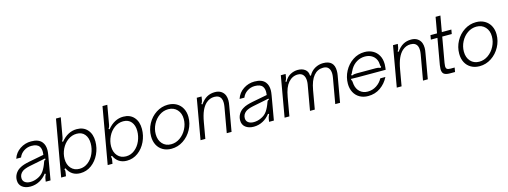

<svg xmlns="http://www.w3.org/2000/svg" viewBox="-12 -1632 6650 2511"><g transform="rotate(-15 3313.5 -376.5)"><path d="M28 -116Q28 -161 50 -199Q72 -237 111 -261Q140 -279 173.5 -289.5Q207 -300 247 -308L450 -347Q453 -368 453 -386Q453 -434 433 -461Q405 -501 328 -501Q272 -501 225 -470Q178 -439 159 -389H94Q120 -468 188.5 -513.5Q257 -559 339 -559Q443 -559 486 -502Q518 -461 518 -394Q518 -370 511 -328L454 0H389L395 -38Q395 -40 398.5 -54.5Q402 -69 416 -98L403 -105Q361 -50 306 -21Q248 10 181 10Q113 10 70.5 -23Q28 -56 28 -116ZM294 -70Q348 -93 379.5 -138.5Q411 -184 435 -254Q439 -266 444.5 -272Q450 -278 461 -280L460 -296Q427 -288 363 -276L238 -251Q172 -237 139 -214Q94 -180 94 -128Q94 -90 122 -69Q150 -48 196 -48Q246 -48 294 -70Z M683 -103 667 -95Q673 -82 673 -69Q673 -56 671 -48L663 0H598L732 -763H797L751 -501Q748 -485 743.5 -475Q739 -465 731 -454L743 -446Q836 -559 957 -559Q1048 -559 1100.5 -500Q1153 -441 1153 -342Q1153 -252 1114.5 -170.5Q1076 -89 1008.5 -39.5Q941 10 857 10Q736 10 683 -103ZM1087 -332Q1087 -408 1049 -454.5Q1011 -501 941 -501Q876 -501 821.5 -461.5Q767 -422 735.5 -357.5Q704 -293 704 -223Q704 -145 747 -96.5Q790 -48 861 -48Q926 -48 978 -89Q1030 -130 1058.5 -195.5Q1087 -261 1087 -332Z M1313 -103 1297 -95Q1303 -82 1303 -69Q1303 -56 1301 -48L1293 0H1228L1362 -763H1427L1381 -501Q1378 -485 1373.5 -475Q1369 -465 1361 -454L1373 -446Q1466 -559 1587 -559Q1678 -559 1730.5 -500Q1783 -441 1783 -342Q1783 -252 1744.5 -170.5Q1706 -89 1638.5 -39.5Q1571 10 1487 10Q1366 10 1313 -103ZM1717 -332Q1717 -408 1679 -454.5Q1641 -501 1571 -501Q1506 -501 1451.5 -461.5Q1397 -422 1365.5 -357.5Q1334 -293 1334 -223Q1334 -145 1377 -96.5Q1420 -48 1491 -48Q1556 -48 1608 -89Q1660 -130 1688.5 -195.5Q1717 -261 1717 -332Z M1873 -216Q1873 -306 1915.5 -385Q1958 -464 2031.5 -511.5Q2105 -559 2191 -559Q2257 -559 2307 -530.5Q2357 -502 2384 -451Q2411 -400 2411 -335Q2411 -246 2368 -166.5Q2325 -87 2251.5 -38.5Q2178 10 2091 10Q2025 10 1975.5 -18.5Q1926 -47 1899.5 -98Q1873 -149 1873 -216ZM2345 -325Q2345 -403 2300 -452Q2255 -501 2181 -501Q2115 -501 2059.5 -462.5Q2004 -424 1971.5 -360.5Q1939 -297 1939 -227Q1939 -147 1983.5 -97.5Q2028 -48 2101 -48Q2167 -48 2223 -87.5Q2279 -127 2312 -191Q2345 -255 2345 -325Z M2485 0 2581 -549H2646L2638 -501Q2635 -485 2630.5 -475Q2626 -465 2618 -454L2630 -446Q2671 -505 2718.5 -532Q2766 -559 2828 -559Q2878 -559 2912 -536.5Q2946 -514 2961 -475Q2972 -445 2972 -408Q2972 -377 2964 -337L2905 0H2840L2900 -340Q2905 -372 2905 -393Q2905 -429 2895 -450Q2873 -501 2804 -501Q2741 -501 2691 -456Q2655 -423 2629.5 -366Q2604 -309 2588 -217L2550 0Z M3052 -116Q3052 -161 3074 -199Q3096 -237 3135 -261Q3164 -279 3197.5 -289.5Q3231 -300 3271 -308L3474 -347Q3477 -368 3477 -386Q3477 -434 3457 -461Q3429 -501 3352 -501Q3296 -501 3249 -470Q3202 -439 3183 -389H3118Q3144 -468 3212.5 -513.5Q3281 -559 3363 -559Q3467 -559 3510 -502Q3542 -461 3542 -394Q3542 -370 3535 -328L3478 0H3413L3419 -38Q3419 -40 3422.5 -54.5Q3426 -69 3440 -98L3427 -105Q3385 -50 3330 -21Q3272 10 3205 10Q3137 10 3094.5 -23Q3052 -56 3052 -116ZM3318 -70Q3372 -93 3403.5 -138.5Q3435 -184 3459 -254Q3463 -266 3468.5 -272Q3474 -278 3485 -280L3484 -296Q3451 -288 3387 -276L3262 -251Q3196 -237 3163 -214Q3118 -180 3118 -128Q3118 -90 3146 -69Q3174 -48 3220 -48Q3270 -48 3318 -70Z M3623 0 3719 -549H3784L3776 -501Q3773 -485 3768.5 -475Q3764 -465 3756 -454L3768 -446Q3800 -507 3849 -533Q3898 -559 3950 -559Q4010 -559 4048 -529.5Q4086 -500 4087 -444H4099Q4130 -501 4182 -530Q4234 -559 4293 -559Q4442 -559 4442 -415Q4442 -383 4437 -357L4374 0H4309L4369 -341Q4374 -371 4374 -392Q4374 -443 4350.5 -472Q4327 -501 4278 -501Q4201 -501 4150 -440Q4124 -409 4106 -363.5Q4088 -318 4076 -251L4032 0H3967L4027 -341Q4031 -364 4031 -388Q4031 -441 4006.5 -471Q3982 -501 3934 -501Q3860 -501 3806 -439Q3780 -409 3762 -364Q3744 -319 3732 -251L3688 0Z M4537 -214Q4537 -303 4579 -382.5Q4621 -462 4693.5 -510.5Q4766 -559 4853 -559Q4915 -559 4964 -532.5Q5013 -506 5041 -456Q5069 -406 5069 -337Q5069 -316 5066 -293Q5064 -272 5062 -263H4678Q4621 -263 4596 -265L4590 -250Q4598 -248 4600.5 -240.5Q4603 -233 4604 -217Q4604 -204 4607 -187Q4617 -123 4659 -85.5Q4701 -48 4764 -48Q4829 -48 4882.5 -83Q4936 -118 4965 -173H5034Q4994 -92 4921.5 -41Q4849 10 4754 10Q4689 10 4639.5 -18.5Q4590 -47 4563.5 -98Q4537 -149 4537 -214ZM4616 -303Q4637 -312 4652 -314Q4667 -316 4687 -316H4942Q4960 -316 4973 -314Q4986 -312 5003 -303L5015 -317Q5006 -327 5006 -349Q5006 -365 5002 -384Q4989 -439 4946.5 -470Q4904 -501 4844 -501Q4784 -501 4733.5 -471.5Q4683 -442 4650 -388Q4644 -378 4630 -350Q4625 -337 4620.5 -329.5Q4616 -322 4609 -317Z M5142 0 5238 -549H5303L5295 -501Q5292 -485 5287.5 -475Q5283 -465 5275 -454L5287 -446Q5328 -505 5375.5 -532Q5423 -559 5485 -559Q5535 -559 5569 -536.5Q5603 -514 5618 -475Q5629 -445 5629 -408Q5629 -377 5621 -337L5562 0H5497L5557 -340Q5562 -372 5562 -393Q5562 -429 5552 -450Q5530 -501 5461 -501Q5398 -501 5348 -456Q5312 -423 5286.5 -366Q5261 -309 5245 -217L5207 0Z M5861 0Q5807 0 5782 -19Q5757 -38 5757 -87Q5757 -105 5762 -138L5824 -491H5735L5745 -549H5834L5872 -763H5937L5899 -549H6028L6018 -491H5889L5829 -151Q5824 -121 5824 -106Q5824 -81 5837.5 -69.5Q5851 -58 5886 -58H5941L5931 0Z M6045 -216Q6045 -306 6087.5 -385Q6130 -464 6203.5 -511.5Q6277 -559 6363 -559Q6429 -559 6479 -530.5Q6529 -502 6556 -451Q6583 -400 6583 -335Q6583 -246 6540 -166.5Q6497 -87 6423.5 -38.5Q6350 10 6263 10Q6197 10 6147.5 -18.5Q6098 -47 6071.5 -98Q6045 -149 6045 -216ZM6517 -325Q6517 -403 6472 -452Q6427 -501 6353 -501Q6287 -501 6231.5 -462.5Q6176 -424 6143.5 -360.5Q6111 -297 6111 -227Q6111 -147 6155.5 -97.5Q6200 -48 6273 -48Q6339 -48 6395 -87.5Q6451 -127 6484 -191Q6517 -255 6517 -325Z"/></g></svg>

Font: Open Sauce Sans Light Italic
Style: Regular
Weight: 300
Italic angle: -10°
Designer: Alfredo Marco Pradil
Foundry: Creative Sauce Fz LLC
Version: Version 1.477